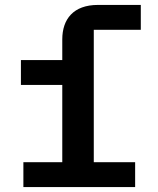

<svg xmlns="http://www.w3.org/2000/svg" viewBox="-20 -760 640 780"><path d="M75 0H529V-101H361V-639H552V-740H378C278 -740 233 -682 233 -600V-516H65V-415H233V-101H75Z"/></svg>

Font: IBM Mono SemiBold
Style: Regular
Weight: 600
Monospace: yes
Designer: Mike Abbink, Paul van der Laan, Pieter van Rosmalen
Foundry: Bold Monday
Version: Version 2.3